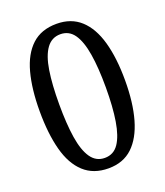

<svg xmlns="http://www.w3.org/2000/svg" viewBox="-136 -816 787 917"><g transform="rotate(-20 258.0 -357.0)"><path d="M258 10Q182 10 133.5 -34.5Q85 -79 63 -162Q41 -245 41 -359Q41 -471 63 -553Q85 -635 133 -679.5Q181 -724 259 -724Q333 -724 381 -680Q429 -636 452 -554Q475 -472 475 -358Q475 -245 451.5 -162.5Q428 -80 380.5 -35Q333 10 258 10ZM258 -43Q303 -43 328.5 -80.5Q354 -118 365.5 -188.5Q377 -259 377 -358Q377 -458 365.5 -528Q354 -598 328.5 -634.5Q303 -671 259 -671Q215 -671 188.5 -634.5Q162 -598 151 -528Q140 -458 140 -358Q140 -259 151 -188.5Q162 -118 188 -80.5Q214 -43 258 -43Z"/></g></svg>

Font: Noto Serif SemiCondensed
Style: Regular
Weight: 400
Width: 4
Designer: Monotype Design Team
Foundry: Monotype Imaging Inc.
Version: Version 2.013